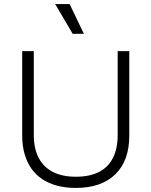

<svg xmlns="http://www.w3.org/2000/svg" viewBox="-20 -911 744 943"><path d="M352 12Q302 12 260.5 1Q219 -10 187 -31.5Q155 -53 133.5 -84Q112 -115 100.5 -155.5Q89 -196 89 -245V-660H146V-248Q146 -181 170 -135.5Q194 -90 240 -66.5Q286 -43 352 -43Q420 -43 465.5 -66Q511 -89 534.5 -135Q558 -181 558 -248V-660H615V-245Q615 -122 546.5 -55Q478 12 352 12ZM337 -745 251 -891H322L392 -745Z"/></svg>

Font: Bricolage Grotesque 96pt ExtraBold ExtraLight
Style: Regular
Weight: 250
Version: Version 1.001;gftools[0.9.33.dev8+g029e19f]